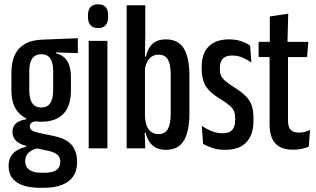

<svg xmlns="http://www.w3.org/2000/svg" viewBox="-20 -689 1470 892"><path d="M172 -123.5Q110.5 -123.5 71.8 -160Q33 -196.5 33 -268V-351.5Q33 -394.5 46.5 -428.2Q60 -462 92 -482.5Q124 -503 179.5 -505L341.5 -511.5V-442L240.5 -445.5V-441Q265 -435 280 -420.8Q295 -406.5 302.2 -384.2Q309.5 -362 309.5 -331V-268Q309.5 -196.5 274.5 -160Q239.5 -123.5 172 -123.5ZM170.5 113.5H187Q211 113.5 227.2 108Q243.5 102.5 251.8 91.2Q260 80 260 63V62Q260 40.5 246 29Q232 17.5 201.5 11L139 -2L160 -2.5Q140 2.5 126 10.8Q112 19 104.5 30.8Q97 42.5 97 59V60Q97 77 105.5 89Q114 101 130.5 107.2Q147 113.5 170.5 113.5ZM166 183.5Q120.5 183.5 87.8 172.5Q55 161.5 37.5 139.2Q20 117 20 83V81Q20 54.5 30.8 37Q41.5 19.5 60 8.8Q78.5 -2 101.5 -7V-11.5Q73 -18 55.5 -34Q38 -50 38 -76.5V-77.5Q38 -94.5 46 -106.2Q54 -118 68.2 -125Q82.5 -132 101.5 -134.5V-146L170.5 -126H156Q138.5 -126 128.5 -120Q118.5 -114 118.5 -102.5V-102Q118.5 -89.5 129 -82.8Q139.5 -76 161.5 -71.5L226 -58Q287.5 -45.5 312.8 -15.8Q338 14 338 63V67Q338 105 319.8 131Q301.5 157 267 170.2Q232.5 183.5 184 183.5ZM172 -189.5Q191.5 -189.5 203.5 -199Q215.5 -208.5 221.2 -226.5Q227 -244.5 227 -270V-358.5Q227 -383 221.5 -400.5Q216 -418 204 -427.5Q192 -437 173 -437H172Q152.5 -437 140 -427.8Q127.5 -418.5 121.8 -401Q116 -383.5 116 -357.5V-270Q116 -244.5 121.8 -226.5Q127.5 -208.5 140 -199Q152.5 -189.5 172 -189.5Z M392 0V-499H479V0ZM435.5 -558.5Q411 -558.5 399.8 -572.5Q388.5 -586.5 388.5 -611V-617Q388.5 -642 399.8 -655.5Q411 -669 435.5 -669Q460 -669 471.2 -655.5Q482.5 -642 482.5 -617V-611Q482.5 -586.5 471.2 -572.5Q460 -558.5 435.5 -558.5Z M750.5 7Q722.5 7 703.5 -3.2Q684.5 -13.5 673.2 -31.5Q662 -49.5 656.5 -72.5H631L653.5 -152.5Q654 -126.5 660.8 -107Q667.5 -87.5 681.5 -76.8Q695.5 -66 716 -66Q746.5 -66 759.8 -89.5Q773 -113 773 -158.5V-344.5Q773 -389 760.2 -412Q747.5 -435 716.5 -435Q698.5 -435 685.5 -426.5Q672.5 -418 664.5 -403Q656.5 -388 652.5 -368.5L639.5 -426.5H658Q663 -450 674 -467.8Q685 -485.5 703.8 -495.8Q722.5 -506 750.5 -506Q809 -506 834.5 -463Q860 -420 860 -336.5V-163Q860 -79.5 834.5 -36.2Q809 7 750.5 7ZM568.5 0V-664.5H655V-533L653 -405L653.5 -394V-96L651.5 -86L655 0Z M1026 7Q993 7 967 -1.5Q941 -10 923.5 -21L917.5 -104Q939.5 -89.5 963.2 -79.8Q987 -70 1014.5 -70Q1045 -70 1058.8 -85.5Q1072.5 -101 1072.5 -129V-141.5Q1072.5 -159 1067.5 -171.8Q1062.5 -184.5 1047.5 -198Q1032.5 -211.5 1002 -230Q971 -249 952.2 -268.5Q933.5 -288 925.2 -312.2Q917 -336.5 917 -369V-380Q917 -440 949.5 -473Q982 -506 1044 -506Q1077 -506 1101.2 -497.5Q1125.5 -489 1142 -476.5L1148 -398.5Q1128.5 -412 1107 -421.5Q1085.5 -431 1058.5 -431Q1038.5 -431 1026 -424.2Q1013.5 -417.5 1007.5 -404.8Q1001.5 -392 1001.5 -374V-366.5Q1001.5 -347 1009 -333.8Q1016.5 -320.5 1031.8 -308.8Q1047 -297 1071 -281.5Q1101.5 -262.5 1120.5 -243.8Q1139.5 -225 1148.5 -201.2Q1157.5 -177.5 1157.5 -142.5V-127Q1157.5 -63.5 1124.8 -28.2Q1092 7 1026 7Z M1341.5 6.5Q1304 6.5 1280 -6.5Q1256 -19.5 1244.2 -45.5Q1232.5 -71.5 1232.5 -109.5V-480H1318V-129.5Q1318 -98.5 1330.2 -85.8Q1342.5 -73 1370 -73Q1384.5 -73 1397 -76.5Q1409.5 -80 1420.5 -85L1414.5 -8Q1401 -1.5 1382.2 2.5Q1363.5 6.5 1341.5 6.5ZM1181.5 -424V-494.5H1412.5L1406.5 -424ZM1233.5 -487V-612.5L1319 -625.5L1315.5 -487Z"/></svg>

Font: Anek Tamil Condensed Medium
Style: Regular
Weight: 500
Width: 3
Designer: Aadarsh Rajan (Tamil), Yesha Goshar (Latin)
Foundry: Ek Type
Version: Version 1.003